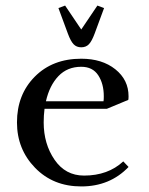

<svg xmlns="http://www.w3.org/2000/svg" viewBox="-20 -663 534 690"><path d="M41 -223Q41 -323 105 -387.5Q169 -452 272 -452Q347 -452 394.5 -414Q442 -376 442 -317Q442 -308 441 -304L364 -272H140Q137 -248 137 -223Q137 -146 176 -89Q215 -32 282 -32Q368 -32 423 -83L442 -63Q375 7 272 7Q171 7 106 -60Q41 -127 41 -223ZM145 -299H352Q353 -305 353 -317Q353 -362 333 -392.5Q313 -423 272 -423Q222 -423 190 -389.5Q158 -356 145 -299ZM190 -634 214 -643 272 -557 330 -643 354 -634 320 -542Q310 -515 299.5 -504Q289 -493 272 -493Q255 -493 244.5 -504Q234 -515 224 -542Z"/></svg>

Font: Dihjauti
Style: Bold
Weight: 700
Designer: T. Christopher White
Version: Version 3.0.0